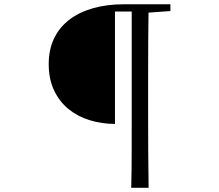

<svg xmlns="http://www.w3.org/2000/svg" viewBox="-20 -757 1040 912"><path d="M526.1 -168.3Q462.6 -168.5 405.5 -186.2Q348.4 -203.9 304.9 -239.4Q261.5 -275 236.5 -328.4Q211.4 -381.9 211.4 -452.6Q211.4 -521.4 236.8 -574.4Q262.2 -627.4 309.5 -663.5Q356.7 -699.6 422.6 -718.2Q488.5 -736.7 568.6 -736.7H644.4V-702.1H526.1ZM603.4 135.1Q605.4 51.5 605.5 -33.9Q605.6 -119.2 605.6 -205.3V-736.7H685.9Q684.6 -653.1 684.1 -567.3Q683.6 -481.4 683.6 -394.6V-206.3Q683.6 -120.6 684.1 -34.8Q684.6 51.1 685.9 135.1ZM643.7 -694.8V-736.7H789.4V-704.5L654.2 -694.8Z"/></svg>

Font: Noto Serif KR
Style: Regular
Weight: 200
Designer: Ryoko NISHIZUKA 西塚涼子 (kana & ideographs); Frank Grießhammer (Latin, Greek & Cyrillic); Wenlong ZHANG 张文龙 (bopomofo); San
Foundry: Adobe
Version: Version 2.001;hotconv 1.1.0;makeotfexe 2.6.0